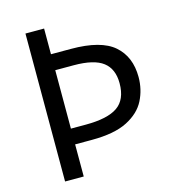

<svg xmlns="http://www.w3.org/2000/svg" viewBox="-107 -805 818 895"><g transform="rotate(-15 302.5 -357.0)"><path d="M554 -382Q554 -322 528 -270.5Q502 -219 439.5 -187Q377 -155 268 -155H187V0H97V-714H187V-590H283Q428 -590 491 -535Q554 -480 554 -382ZM259 -231Q364 -231 412.5 -264.5Q461 -298 461 -377Q461 -446 417.5 -479.5Q374 -513 276 -513H187V-231Z"/></g></svg>

Font: Noto Sans Anatolian Hieroglyphs
Style: Regular
Weight: 400
Designer: Monotype Design Team
Foundry: Monotype Imaging Inc.
Version: Version 2.001; ttfautohint (v1.8.4.7-5d5b)